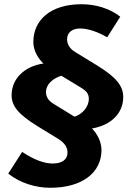

<svg xmlns="http://www.w3.org/2000/svg" viewBox="-20 -698 635 910"><path d="M564 -238C564 -291 531 -332 440 -388L337 -451C310 -467 298 -489 298 -512C298 -543 321 -563 360 -563C401 -563 449 -544 488 -521L550 -619C499 -659 431 -678 367 -678C217 -678 138 -601 138 -499C138 -462 157 -424 186 -397C95 -384 35 -324 35 -247C35 -196 66 -157 156 -101L259 -38C288 -19 300 2 300 25C300 56 277 77 230 77C191 77 144 61 85 22L19 125C76 170 150 192 218 192C370 192 461 120 461 13C461 -23 443 -62 416 -89C504 -104 564 -159 564 -238ZM401 -230C401 -189 368 -156 333 -145L232 -207C211 -220 198 -238 198 -261C198 -300 232 -327 271 -339L363 -283C390 -267 401 -253 401 -230Z"/></svg>

Font: Celebes ExtraBold
Style: Italic
Weight: 800
Italic angle: -10°
Designer: Anugrah Pasau
Foundry: Lafontype
Version: Version 1.000